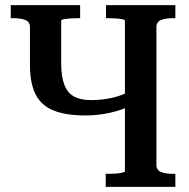

<svg xmlns="http://www.w3.org/2000/svg" viewBox="-20 -730 737 750"><path d="M393 0V-51H401Q416 -51 431.5 -52Q447 -53 457.5 -55.5Q468 -58 468 -61V-649Q468 -653 457.5 -655Q447 -657 431.5 -658Q416 -659 402 -659H394V-710H665V-659H655Q628 -659 609.5 -652Q591 -645 591 -624V-86Q591 -65 609.5 -58Q628 -51 655 -51H665V0ZM314 -279Q237 -279 189 -298.5Q141 -318 119 -361.5Q97 -405 97 -476V-624Q97 -645 78.5 -652Q60 -659 32 -659H22V-710H293V-659H286Q271 -659 256 -658Q241 -657 230 -655Q219 -653 219 -649V-483Q219 -432 231 -400Q243 -368 268.5 -353.5Q294 -339 336 -339Q379 -339 420.5 -348.5Q462 -358 500 -380V-321Q460 -301 412 -290Q364 -279 314 -279Z"/></svg>

Font: Roboto Serif 28pt Condensed Medium
Style: Regular
Weight: 500
Width: 3
Designer: Greg Gazdowicz
Foundry: Commercial Type
Version: Version 1.008